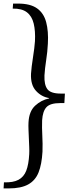

<svg xmlns="http://www.w3.org/2000/svg" viewBox="-43 -780 395 1071"><path d="M-23 271 -21 237Q30 239 60 223Q90 207 103.5 172Q117 137 120 80Q121 63 120 40Q119 17 118 -8Q117 -33 116 -56.5Q115 -80 116 -97Q119 -159 153 -190.5Q187 -222 231 -231V-233Q188 -240 157.5 -273.5Q127 -307 130 -369Q131 -387 134 -410.5Q137 -434 141 -460Q145 -486 148 -509.5Q151 -533 152 -550Q155 -607 145 -648.5Q135 -690 107 -711.5Q79 -733 28 -732L30 -760Q40 -760 45 -760Q50 -760 58 -760Q126 -760 163.5 -733.5Q201 -707 214.5 -656.5Q228 -606 224 -536Q223 -514 220.5 -490.5Q218 -467 214.5 -444Q211 -421 208.5 -399.5Q206 -378 205 -359Q203 -307 221.5 -282.5Q240 -258 296 -258H319L316 -205H293Q237 -205 216 -182Q195 -159 192 -109Q191 -89 191.5 -67.5Q192 -46 193 -23.5Q194 -1 194.5 21.5Q195 44 194 66Q190 137 172 182Q154 227 114 249Q74 271 5 271Q-3 271 -8 271Q-13 271 -23 271Z"/></svg>

Font: Lora Italic
Style: Italic
Weight: 400
Italic angle: -3°
Designer: Olga Karpushina, Alexei Vanyashin (Cyrillic)
Foundry: Cyreal
Version: Version 2.210; ttfautohint (v1.8.1.43-b0c9)